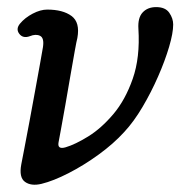

<svg xmlns="http://www.w3.org/2000/svg" viewBox="-20 -509 538 541"><path d="M97 9Q68 16 50.5 3.5Q33 -9 40 -46Q42 -57 48.5 -90Q55 -123 63 -166.5Q71 -210 79 -253.5Q87 -297 93 -330.5Q99 -364 101 -376Q105 -402 93 -408Q81 -414 64 -407Q45 -400 34.5 -413.5Q24 -427 36 -442Q50 -459 72 -470.5Q94 -482 113 -482Q157 -482 181.5 -464Q206 -446 198 -402Q196 -395 190.5 -364.5Q185 -334 178 -293.5Q171 -253 164 -212.5Q157 -172 151.5 -143Q146 -114 145 -108Q141 -87 165 -94Q192 -102 228.5 -124.5Q265 -147 299 -187Q333 -227 354 -287Q375 -347 370 -428Q368 -459 382 -474Q396 -489 420 -489Q446 -489 457 -473Q468 -457 468 -440Q468 -416 456.5 -377Q445 -338 425.5 -293.5Q406 -249 381.5 -207.5Q357 -166 330 -137Q300 -104 258 -73.5Q216 -43 173 -21Q130 1 97 9Z"/></svg>

Font: Zen Old Mincho
Style: Regular
Weight: 400
Designer: Yoshimichi Ohira
Foundry: Positype
Version: Version 1.001